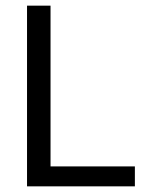

<svg xmlns="http://www.w3.org/2000/svg" viewBox="-20 -659 527 679"><path d="M158.7 0H75.6V-639H158.7ZM120.2 -70.5H457V0H120.2Z"/></svg>

Font: Anek Bangla Medium
Style: Regular
Weight: 500
Designer: Sulekha Rajkumar (Bangla), Yesha Goshar (Latin)
Foundry: Ek Type
Version: Version 1.003